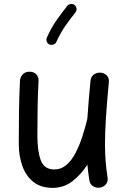

<svg xmlns="http://www.w3.org/2000/svg" viewBox="-20 -892 629 958"><path d="M522.9 -480.5Q513.2 -376 508.5 -302.7Q503.9 -229.5 503.9 -172.9Q503.9 -126 507.1 -86.7Q510.3 -47.4 516.6 -7.3Q520 13.7 509.3 26.6Q498.5 39.6 482.9 43.5Q464.8 47.4 447.3 38.8Q429.7 30.3 425.8 7.3Q419.4 -32.7 416 -70.3Q383.8 -20.5 341.1 12.5Q298.3 45.4 243.2 45.4Q183.6 45.4 146.2 15.4Q108.9 -14.6 91.3 -64.7Q73.7 -114.7 73.7 -173.8Q73.7 -251 74.7 -329.3Q75.7 -407.7 79.6 -489.3Q80.6 -506.3 93 -520.3Q105.5 -534.2 127 -534.2Q149.4 -534.2 161.4 -520.8Q173.3 -507.3 172.4 -489.3Q168.9 -423.3 167.7 -361.6Q166.5 -299.8 166.5 -215.8Q166.5 -139.2 183.3 -92.8Q200.2 -46.4 251 -46.4Q284.7 -46.4 310.8 -68.6Q336.9 -90.8 356.4 -127.9Q376 -165 390.6 -210Q405.3 -254.9 416 -300.3V-301.3Q418.5 -341.3 422.4 -387.9Q426.3 -434.6 431.6 -489.3Q434.1 -511.2 449.7 -521.2Q465.3 -531.2 482.9 -529.3Q500 -527.8 512.7 -515.6Q525.4 -503.4 522.9 -480.5ZM352.1 -866.7Q360.4 -860.4 361.8 -849.4Q363.3 -838.4 356.4 -830.1Q329.1 -795.9 305.4 -762Q281.7 -728 261.2 -683.1Q257.3 -673.8 246.8 -669.9Q236.3 -666 226.6 -669.9Q217.3 -673.8 213.4 -684.6Q209.5 -695.3 213.9 -704.6Q235.8 -753.9 262 -791Q288.1 -828.1 315.4 -862.3Q322.3 -870.6 333.3 -872.1Q344.2 -873.5 352.1 -866.7Z"/></svg>

Font: Mikhak Medium
Style: Regular
Weight: 500
Designer: Amin Abedi
Version: Version 3.3